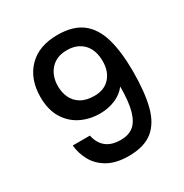

<svg xmlns="http://www.w3.org/2000/svg" viewBox="-171 -882 977 1017"><g transform="rotate(-30 317.5 -373.5)"><path d="M202 -198Q212 -149 244.5 -122.5Q277 -96 334 -96Q380 -96 410 -119Q440 -142 455.5 -196Q471 -250 471 -343Q446 -309 402.5 -290.5Q359 -272 309 -272Q245 -272 192.5 -298Q140 -324 108.5 -376Q77 -428 77 -505Q77 -614 140.5 -680Q204 -746 319 -746Q413 -746 468 -704Q523 -662 546.5 -580Q570 -498 570 -378Q570 -255 549 -171Q528 -87 475.5 -44Q423 -1 327 -1Q252 -1 202.5 -28.5Q153 -56 127.5 -101Q102 -146 97 -198ZM329 -368Q390 -368 424 -406Q458 -444 458 -505Q458 -575 421 -613Q384 -651 322 -651Q258 -651 222 -611Q186 -571 186 -508Q186 -471 200.5 -439Q215 -407 247 -387.5Q279 -368 329 -368Z"/></g></svg>

Font: Poppins Medium
Style: Regular
Weight: 500
Designer: Ninad Kale (Devanagari), Jonny Pinhorn (Latin)
Version: Version 5.002